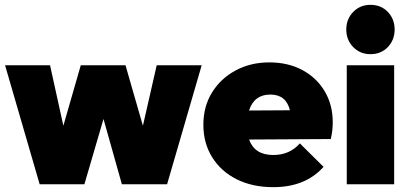

<svg xmlns="http://www.w3.org/2000/svg" viewBox="-20 -762 1696 794"><path d="M144 0 1 -492H187L242 -242L314 -492H499L571 -242L628 -492H814L671 0H484L408 -270L329 0Z M1110 12Q1024 12 959 -20.5Q894 -53 857.5 -111.5Q821 -170 821 -246Q821 -321 856.5 -379Q892 -437 954 -470.5Q1016 -504 1094 -504Q1171 -504 1230 -472.5Q1289 -441 1322.5 -385Q1356 -329 1356 -257Q1356 -242 1354.5 -225.5Q1353 -209 1348 -187L1010 -185Q1033 -121 1110 -121Q1178 -121 1220 -169L1318 -72Q1243 12 1110 12ZM1098 -371Q1031 -371 1010 -305L1179 -306Q1163 -371 1098 -371Z M1512 -538Q1469 -538 1440.5 -567.5Q1412 -597 1412 -640Q1412 -683 1440.5 -712.5Q1469 -742 1512 -742Q1556 -742 1584 -712.5Q1612 -683 1612 -640Q1612 -597 1584 -567.5Q1556 -538 1512 -538ZM1414 0V-492H1610V0Z"/></svg>

Font: Outfit Black
Style: Regular
Weight: 900
Designer: Rodrigo Fuenzalida
Foundry: fragTYPE
Version: Version 1.100; ttfautohint (v1.8.4.7-5d5b)